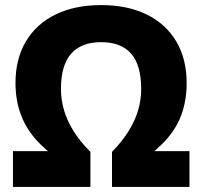

<svg xmlns="http://www.w3.org/2000/svg" viewBox="-20 -736 798 756"><path d="M31 0V-141H206L221 -102Q158 -144 118.5 -190Q79 -236 60 -290.5Q41 -345 41 -409Q41 -504 82 -573Q123 -642 199 -679Q275 -716 378 -716Q482 -716 557.5 -679Q633 -642 674 -573Q715 -504 715 -408Q715 -345 696.5 -290.5Q678 -236 638 -190Q598 -144 535 -102L550 -141H726V0H421V-138Q461 -179 486.5 -220Q512 -261 524 -302.5Q536 -344 536 -385Q536 -479 496.5 -524.5Q457 -570 378 -570Q300 -570 260 -524.5Q220 -479 220 -385Q220 -344 232 -302.5Q244 -261 269.5 -220Q295 -179 336 -138V0Z"/></svg>

Font: Nunito Sans 7pt SemiCondensed Black
Style: Regular
Weight: 900
Width: 4
Designer: Vernon Adams
Foundry: Vernon Adams
Version: Version 3.101;gftools[0.9.27]